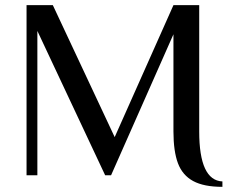

<svg xmlns="http://www.w3.org/2000/svg" viewBox="-20 -680 898 745"><path d="M653 -170V-547L411 0H388L125 -560V0H83V-660H185L425 -148L653 -660H753V-170Q753 20 843 24V45Q771 45 729.5 22.5Q688 0 670.5 -46.5Q653 -93 653 -170Z"/></svg>

Font: El Messiri Medium
Style: Regular
Weight: 500
Designer: Mohamed Gaber
Foundry: Kief Type Foundry
Version: Version 2.007